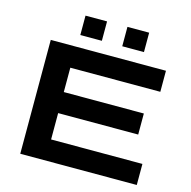

<svg xmlns="http://www.w3.org/2000/svg" viewBox="-123 -998 1112 1119"><g transform="rotate(15 433.0 -438.0)"><path d="M97 0V-687H792V-560H249V-413H732V-286H249V-127H800V0ZM256 -759V-876H386V-759ZM509 -759V-876H640V-759Z"/></g></svg>

Font: Archivo SemiBold Expanded SemiBold
Style: Regular
Weight: 600
Width: 7
Version: Version 2.001